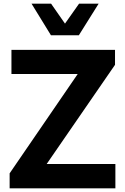

<svg xmlns="http://www.w3.org/2000/svg" viewBox="-20 -1020 679 1040"><path d="M255.9 -829.1 150.9 -1000H256.8L332 -892.1L408.2 -1000H514.2L407.2 -829.1ZM605 -131.8V0H32.2V-81.1L400.9 -619.1H42V-750H603V-668.9L232.9 -131.8Z"/></svg>

Font: Oakes Grotesk Bold
Style: Regular
Weight: 700
Designer: Samuel Oakes
Foundry: Samuel Oakes
Version: Version 1.000;PS 001.000;hotconv 1.0.88;makeotf.lib2.5.64775